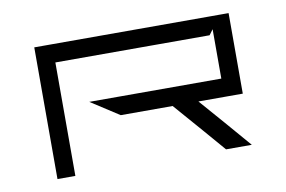

<svg xmlns="http://www.w3.org/2000/svg" viewBox="-49 -438 768 516"><g transform="rotate(-10 335.0 -179.5)"><path d="M600.6 0Q577.1 0 530.3 0Q490.2 -46.9 409.2 -139.6Q362.3 -139.6 267.6 -139.6Q241.2 -156.2 190.4 -189.5Q310.5 -189.5 550.8 -189.5Q550.8 -234.4 550.8 -324.2Q546.9 -319.3 540 -309.6Q399.4 -309.6 119.1 -309.6Q119.1 -206.1 119.1 0Q103.5 0 70.3 0Q70.3 -120.1 70.3 -359.4Q82 -359.4 105.5 -359.4Q110.4 -359.4 119.1 -359.4Q263.7 -359.4 550.8 -359.4Q559.6 -359.4 578.1 -359.4Q585.9 -359.4 600.6 -359.4Q600.6 -286.1 600.6 -139.6Q585.9 -139.6 556.6 -139.6Q554.7 -139.6 550.8 -139.6Q526.4 -139.6 479.5 -139.6Q509.8 -104.5 540 -70.3Q570.3 -35.2 600.6 0Z"/></g></svg>

Font: Tsing
Style: Bold
Weight: 400
Designer: iepn
Foundry: Jiangxue academy
Version: Version 1.0